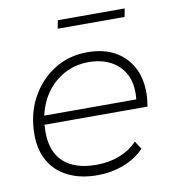

<svg xmlns="http://www.w3.org/2000/svg" viewBox="-78 -754 755 828"><g transform="rotate(-10 299.0 -340.0)"><path d="M283 4Q210 4 156 -22.5Q102 -49 73.5 -98Q45 -147 45 -215Q45 -304 82.5 -374Q120 -444 184.5 -485Q249 -526 330 -526Q399 -526 448 -500Q497 -474 524.5 -425.5Q552 -377 552 -308Q552 -293 550 -278Q548 -263 546 -250H95Q94 -234 94 -217Q94 -132 143 -86.5Q192 -41 287 -41Q343 -41 389.5 -59.5Q436 -78 466 -111L489 -76Q455 -39 400.5 -17.5Q346 4 283 4ZM101 -289H504Q510 -347 493 -388Q473 -434 430.5 -458.5Q388 -483 329 -483Q261 -483 207.5 -448.5Q154 -414 124 -355Q109 -324 101 -289ZM223 -648 230 -684H523L516 -648Z"/></g></svg>

Font: Montserrat Thin Light
Style: Italic
Weight: 300
Italic angle: -11.3°
Version: Version 9.000